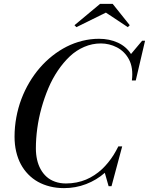

<svg xmlns="http://www.w3.org/2000/svg" viewBox="-20 -960 768 990"><path d="M526 -895 374 -820 364 -830 496 -940H561L649 -830L639 -820ZM310 10Q272 10 238 1.6Q204 -6.8 175.9 -22.4Q147.8 -38.1 125.2 -61.4Q102.6 -84.6 87.1 -113.8Q71.6 -143 63.3 -178.8Q55 -214.6 55 -255Q55 -305.5 64.2 -355.1Q73.4 -404.6 90.2 -449.1Q107 -493.6 131.2 -534.7Q155.5 -575.8 185.1 -609.9Q214.6 -644.1 250 -672.1Q285.4 -700.1 323.7 -719.5Q362 -738.9 404.4 -749.4Q446.9 -760 490 -760Q544.5 -760 587.8 -740Q631 -720 655.5 -681.5L713 -750H728L680 -545H660Q664.1 -578 660.2 -605Q656.4 -632 645.2 -653.2Q634 -674.4 618.2 -690Q602.5 -705.6 582.8 -715.8Q563.1 -726 542.2 -731Q521.4 -736 500 -736Q455.4 -736 414.1 -718.2Q372.9 -700.5 339.9 -669.3Q306.9 -638.1 278.4 -596.1Q250 -554.1 229.4 -505.3Q208.8 -456.5 194.1 -403.8Q179.4 -351 172.2 -298Q165 -245 165 -195Q165 -164.1 171.1 -137Q177.1 -109.9 189.7 -87.2Q202.2 -64.6 220.4 -48.4Q238.6 -32.1 264.1 -23.1Q289.5 -14 320 -14Q348.1 -14 374.5 -19.2Q400.9 -24.5 423.4 -33.9Q445.9 -43.4 466.8 -57.1Q487.6 -70.8 505 -86.9Q522.4 -103.1 538.1 -122.6Q553.8 -142 566.4 -162.2Q579 -182.5 590 -205H610L555 0H540L520.4 -68.9Q478 -31.5 424 -10.8Q370 10 310 10Z"/></svg>

Font: Bodoni* 11
Style: Italic
Weight: 400
Italic angle: -13°
Version: Version 1.002